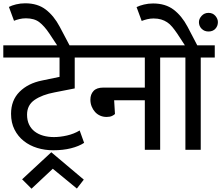

<svg xmlns="http://www.w3.org/2000/svg" viewBox="-30 -908 1341 1164"><path d="M480 -42Q448 -21 400 -9Q352 3 293 3Q242 3 196 -11Q150 -25 114.5 -53Q79 -81 58 -122.5Q37 -164 37 -218Q37 -300 88.5 -351.5Q140 -403 225 -420L331 -442V-559H-10V-633H520V-559H423V-372L301 -348Q226 -334 180 -302.5Q134 -271 134 -213Q134 -179 146 -153.5Q158 -128 180 -111Q202 -94 232 -85.5Q262 -77 297 -77Q334 -77 376 -86.5Q418 -96 453 -117Z M281 15 478 181 436 235 290 115 161 236 104 179Z M24 -866Q41 -875 67.5 -881.5Q94 -888 123 -888Q198 -888 247.5 -850Q297 -812 332 -746L408 -602H337L269 -705Q239 -750 208.5 -773.5Q178 -797 127 -797Q107 -797 88 -792.5Q69 -788 55 -782Z M848 -377V-559H473V-633H1029V-559H941V0H848V-300H662L667 -217Q663 -212 650 -205.5Q637 -199 616 -199Q595 -199 577 -207Q559 -215 546 -229.5Q533 -244 525.5 -263Q518 -282 518 -304Q518 -336 537 -356.5Q556 -377 596 -377Z M1094 -559H1009V-633H1091L1044 -705Q1029 -727 1014.5 -744.5Q1000 -762 983.5 -773Q967 -784 947 -790Q927 -796 901 -796Q881 -796 862.5 -791.5Q844 -787 829 -781L798 -865Q816 -874 842.5 -880.5Q869 -887 898 -887Q973 -887 1022.5 -849.5Q1072 -812 1107 -746L1166 -633H1272V-559H1187V0H1094ZM1176 -774Q1176 -794 1192.5 -812Q1209 -830 1234 -830Q1260 -830 1275.5 -812Q1291 -794 1291 -774Q1291 -750 1275.5 -733.5Q1260 -717 1234 -717Q1209 -717 1192.5 -733.5Q1176 -750 1176 -774Z"/></svg>

Font: Ek Mukta Medium
Style: Regular
Weight: 500
Designer: Girish Dalvi and Yashodeep Gholap
Foundry: Ek Type
Version: Version 2.538;PS 1.002;hotconv 16.6.51;makeotf.lib2.5.65220;